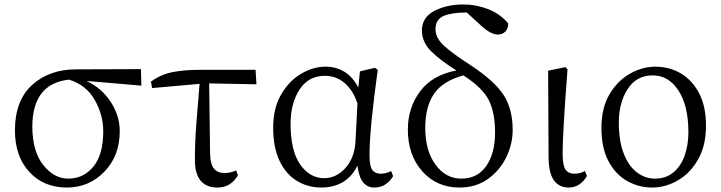

<svg xmlns="http://www.w3.org/2000/svg" viewBox="-20 -827 3233 861"><path d="M286 -26Q354 -26 398.5 -79.5Q443 -133 443 -239Q443 -311 405 -378.5Q367 -446 289 -470Q205 -460 165 -406.5Q125 -353 125 -260Q125 -149 173.5 -87.5Q222 -26 286 -26ZM614 -443 368 -464Q436 -432 476.5 -370Q517 -308 517 -239Q517 -128 448 -57Q379 14 280 14Q176 14 111.5 -56Q47 -126 47 -242Q47 -376 124 -446Q201 -516 322 -516L612 -517Z M918 -453 922 -142Q923 -89 940 -70Q957 -51 987 -51Q1013 -51 1039 -63L1047 -41Q1015 14 956 14Q851 14 854 -117Q854 -191 861 -280Q868 -369 875 -451L662 -432L657 -461Q699 -492 751 -503Q803 -514 884 -514H1126L1130 -449Z M1574 -191 1583 -363Q1563 -423 1525 -455Q1487 -487 1437 -487Q1363 -487 1323 -425Q1283 -363 1283 -273Q1283 -151 1326 -89.5Q1369 -28 1434 -28Q1487 -28 1528 -72.5Q1569 -117 1574 -191ZM1734 -60 1743 -37Q1730 -15 1709 -0.5Q1688 14 1659 14Q1628 14 1609 -8.5Q1590 -31 1583 -84Q1557 -33 1516 -9.5Q1475 14 1420 14Q1361 14 1312 -15.5Q1263 -45 1234 -105Q1205 -165 1205 -254Q1205 -342 1240.5 -403Q1276 -464 1330 -496Q1384 -528 1440 -528Q1488 -528 1525.5 -504.5Q1563 -481 1587 -434L1594 -507L1661 -523L1674 -514Q1637 -248 1637 -132Q1637 -82 1649.5 -65Q1662 -48 1687 -48Q1711 -48 1734 -60Z M2049 -26Q2121 -26 2160.5 -82.5Q2200 -139 2200 -232Q2200 -324 2171 -379.5Q2142 -435 2058 -489Q1966 -464 1926.5 -406.5Q1887 -349 1887 -254Q1887 -151 1933 -88.5Q1979 -26 2049 -26ZM2142 -708 2073 -771Q2006 -771 1969.5 -755.5Q1933 -740 1933 -696Q1933 -656 1972.5 -620.5Q2012 -585 2090 -535Q2199 -463 2239 -400Q2279 -337 2279 -245Q2279 -181 2250 -121.5Q2221 -62 2167.5 -24Q2114 14 2040 14Q1939 14 1874 -58.5Q1809 -131 1809 -246Q1809 -344 1864 -417.5Q1919 -491 2027 -511Q1960 -552 1916 -594.5Q1872 -637 1872 -690Q1872 -749 1927.5 -778Q1983 -807 2059 -807Q2115 -807 2169 -786Q2223 -765 2259 -722Q2259 -699 2246 -685.5Q2233 -672 2213 -672Q2200 -672 2183 -679.5Q2166 -687 2142 -708Z M2530 14Q2487 14 2463.5 -19Q2440 -52 2440 -125L2438 -510L2515 -526L2525 -517Q2502 -216 2503 -133Q2504 -82 2517 -65Q2530 -48 2555 -48Q2582 -48 2603 -60L2612 -38Q2601 -17 2580 -1.5Q2559 14 2530 14Z M2905 14Q2844 14 2792 -15.5Q2740 -45 2708.5 -104.5Q2677 -164 2677 -254Q2677 -342 2712.5 -403Q2748 -464 2804 -496Q2860 -528 2919 -528Q2982 -528 3033.5 -497.5Q3085 -467 3115.5 -408Q3146 -349 3146 -264Q3146 -174 3110.5 -112Q3075 -50 3019.5 -18Q2964 14 2905 14ZM2917 -26Q2967 -26 3000.5 -54.5Q3034 -83 3050.5 -130Q3067 -177 3067 -234Q3067 -353 3022.5 -421Q2978 -489 2907 -489Q2834 -489 2794.5 -427.5Q2755 -366 2755 -278Q2755 -195 2777 -138.5Q2799 -82 2836 -54Q2873 -26 2917 -26Z"/></svg>

Font: Han-Nom Khai
Style: Regular
Weight: 400
Version: Version 1.200;June 22, 2023;FontCreator 14.0.0.2814 64-bit